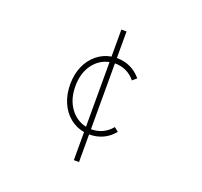

<svg xmlns="http://www.w3.org/2000/svg" viewBox="-143 -943 1244 1183"><g transform="rotate(20 479.0 -351.0)"><path d="M457 77V-107Q404 -116 363 -149.5Q322 -183 299 -236Q276 -289 276 -355Q276 -421 299 -473.5Q322 -526 363 -559.5Q404 -593 457 -602V-779H491V-605Q589 -605 652 -530L625 -507Q573 -570 491 -570V-138Q573 -138 625 -201L652 -179Q590 -104 491 -104V77ZM457 -142V-566Q392 -553 351 -496.5Q310 -440 310 -355Q310 -270 351 -213Q392 -156 457 -142Z"/></g></svg>

Font: Zen Kaku Gothic Antique Light
Style: Regular
Weight: 300
Designer: Yoshimichi Ohira
Foundry: Positype
Version: Version 1.001